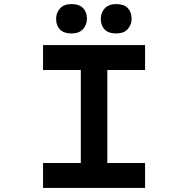

<svg xmlns="http://www.w3.org/2000/svg" viewBox="-20 -921 921 941"><path d="M191 0V-122H376V-578H191V-700H691V-578H506V-122H691V0ZM550 -757Q512 -757 493 -776.5Q474 -796 474 -829Q474 -858 493 -879.5Q512 -901 550 -901Q587 -901 606 -881.5Q625 -862 625 -829Q625 -800 606 -778.5Q587 -757 550 -757ZM330 -757Q293 -757 274 -776.5Q255 -796 255 -829Q255 -858 274 -879.5Q293 -901 330 -901Q368 -901 387 -881.5Q406 -862 406 -829Q406 -800 387 -778.5Q368 -757 330 -757Z"/></svg>

Font: Lexend Zetta Medium
Style: Regular
Weight: 500
Designer: Bonnie Shaver-Troup, Thomas Jockin
Foundry: Lexend
Version: Version 1.007